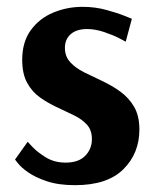

<svg xmlns="http://www.w3.org/2000/svg" viewBox="-20 -531 457 562"><path d="M200 11Q151 11 117 -0.5Q83 -12 62.5 -26.5Q42 -41 33 -52.5Q24 -64 24 -64L61 -116Q61 -116 75 -101Q89 -86 114 -70.5Q139 -55 172 -55Q210 -55 229.5 -75Q249 -95 249 -124Q249 -150 234.5 -166Q220 -182 196.5 -193.5Q173 -205 147 -217Q121 -229 97.5 -245.5Q74 -262 59.5 -288.5Q45 -315 45 -356Q45 -408 70 -442.5Q95 -477 135.5 -494Q176 -511 222 -511Q258 -511 291 -502Q324 -493 345 -484.5Q366 -476 366 -476L348 -409Q348 -409 330 -418.5Q312 -428 285.5 -437Q259 -446 235 -446Q204 -446 187 -431Q170 -416 170 -391Q170 -366 185.5 -349Q201 -332 226 -319.5Q251 -307 279 -294Q307 -281 332 -263Q357 -245 372.5 -218.5Q388 -192 388 -152Q388 -82 341 -35.5Q294 11 200 11Z"/></svg>

Font: Arsenal SC
Style: Bold
Weight: 700
Designer: Andrij Shevchenko
Foundry: Stairsfor
Version: Version 2.001; ttfautohint (v1.8.4.7-5d5b)